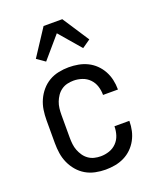

<svg xmlns="http://www.w3.org/2000/svg" viewBox="-142 -849 784 945"><g transform="rotate(-20 250.0 -376.5)"><path d="M247 8Q221 8 194 2.5Q167 -3 144 -16.5Q121 -30 103.5 -50.5Q86 -71 75 -95.5Q64 -120 60 -146.5Q56 -173 56 -200V-320Q56 -347 60 -373.5Q64 -400 75 -424.5Q86 -449 103.5 -469.5Q121 -490 144 -503.5Q167 -517 194 -522.5Q221 -528 247 -528Q272 -528 297 -523.5Q322 -519 344.5 -508Q367 -497 385 -479.5Q403 -462 415 -440Q427 -418 432.5 -393.5Q438 -369 438 -344V-342H360V-343Q360 -366 353 -388Q346 -410 330 -426.5Q314 -443 292 -450.5Q270 -458 247 -458Q230 -458 213.5 -454Q197 -450 183 -440Q169 -430 159.5 -416Q150 -402 144 -386.5Q138 -371 136 -354Q134 -337 134 -320V-200Q134 -183 136 -166Q138 -149 144 -133.5Q150 -118 159.5 -104Q169 -90 183 -80Q197 -70 213.5 -66Q230 -62 247 -62Q270 -62 292 -69.5Q314 -77 330 -93.5Q346 -110 353 -132Q360 -154 360 -177V-178H438V-176Q438 -151 432.5 -126.5Q427 -102 415 -80Q403 -58 385 -40.5Q367 -23 344.5 -12Q322 -1 297 3.5Q272 8 247 8ZM153 -592 110 -622 201 -761H299L390 -622L347 -592L250 -705Z"/></g></svg>

Font: Iosevka Algr
Style: Regular
Weight: 400
Monospace: yes
Designer: Belleve Invis
Foundry: Belleve Invis
Version: Version 26.0.2; ttfautohint (v1.8.3)